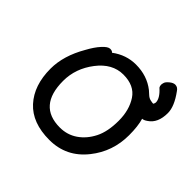

<svg xmlns="http://www.w3.org/2000/svg" viewBox="-150 -697 864 864"><g transform="rotate(45 282.5 -264.5)"><path d="M267 -49Q314 -49 351 -74.5Q388 -100 410.5 -144.5Q433 -189 433 -258Q433 -326 402 -373Q371 -420 301 -420Q231 -420 180 -353.5Q129 -287 129 -208Q129 -49 267 -49ZM273 24Q164 24 107 -38.5Q50 -101 50 -207Q50 -289 101 -377Q121 -414 142 -437Q163 -460 177 -460Q190 -460 195 -453Q247 -492 309 -492Q380 -492 431 -452Q440 -444 449.5 -435.5Q459 -427 470.5 -424.5Q482 -422 487 -422Q491 -422 493 -434Q493 -461 457 -493Q453 -499 453 -508Q453 -512 455.5 -521Q458 -530 472 -541.5Q486 -553 498 -553Q514 -553 524 -537Q565 -481 565 -439Q565 -375 525 -349Q511 -339 501 -339Q512 -302 512 -245Q512 -141 449 -62Q381 24 273 24Z"/></g></svg>

Font: LXGW WenKai Lite Medium
Style: Regular
Weight: 500
Designer: LXGW / Fontworks Inc.
Foundry: LXGW / Fontworks Inc.
Version: Version 1.511; March 25, 2025